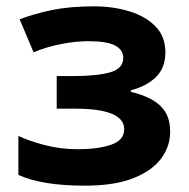

<svg xmlns="http://www.w3.org/2000/svg" viewBox="-20 -576 595 606"><path d="M277 -556Q336 -556 387.5 -540.5Q439 -525 470.5 -493Q502 -461 502 -411Q502 -362 472.5 -333Q443 -304 393 -291V-286Q428 -278 456 -263.5Q484 -249 500.5 -224.5Q517 -200 517 -159Q517 -114 488.5 -75.5Q460 -37 400.5 -13.5Q341 10 248 10Q112 10 38 -24V-147Q72 -131 121.5 -118Q171 -105 227 -105Q288 -105 330 -119Q372 -133 372 -168Q372 -233 217 -233H159V-336H214Q288 -336 328.5 -348Q369 -360 369 -393Q369 -419 343 -432.5Q317 -446 258 -446Q219 -446 173 -437Q127 -428 86 -411L42 -515Q89 -533 145 -544.5Q201 -556 277 -556Z"/></svg>

Font: Noto IKEA Simplified Chinese
Style: Bold
Weight: 700
Designer: Monotype Design Team
Foundry: Monotype Imaging Inc.
Version: Version 1.100